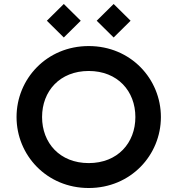

<svg xmlns="http://www.w3.org/2000/svg" viewBox="-20 -935 890 963"><path d="M425 8C636 8 787 -157 787 -348C787 -539 636 -704 425 -704C214 -704 63 -539 63 -348C63 -157 214 8 425 8ZM191 -348C191 -478 280 -579 425 -579C570 -579 659 -478 659 -348C659 -218 570 -117 425 -117C280 -117 191 -218 191 -348ZM215 -831 300 -747 385 -831 300 -915ZM465 -831 550 -747 635 -831 550 -915Z"/></svg>

Font: KT Kiyosuna Sans Bold
Style: Regular
Weight: 700
Designer: [Zen Kaku Gothic] Yoshimichi Ohira
Version: Version 1.010;Glyphs 3.1.2 (3151)